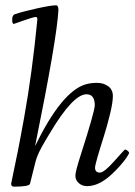

<svg xmlns="http://www.w3.org/2000/svg" viewBox="-20 -698 508 723"><path d="M337.9 -66.9Q337.9 -48.1 356 -48.1Q372.3 -48.1 410.6 -91.6Q449 -135 450.9 -135Q454.8 -135 460.4 -130.4Q466.1 -125.7 466.1 -122.4Q466.1 -119.1 457.4 -106Q448.7 -92.8 432.7 -74.5Q416.7 -56.2 397.5 -38.8Q351.3 2.9 308.1 2.9Q289.6 2.9 276.7 -8.4Q263.9 -19.8 263.9 -36Q263.9 -52.2 282.2 -108.9Q336.9 -279.5 336.9 -301.3Q336.9 -343 305.9 -343Q254.9 -343 168 -197Q165.5 -192.9 157.2 -179.1Q148.9 -165.3 145.8 -159.7Q142.6 -154.1 136.1 -142.5Q129.6 -130.9 126.5 -123.8Q117.2 -103 114 -90.1L93 -6.1Q89.8 4.9 33 4.9Q22 4.9 22 -6.1Q22 -8.5 28.8 -39.8Q35.6 -71 46.9 -127.6Q58.1 -184.1 70.8 -254.9Q101.1 -422.9 120.1 -618.9Q122.1 -634 116 -634Q105.5 -634 69.5 -621Q33.4 -607.9 32 -607.9Q25.9 -607.9 25.9 -624.1Q25.9 -640.4 34.9 -644Q65.2 -654.5 118.8 -666.3Q172.4 -678 190.9 -678Q200 -678 200 -659.9Q194.3 -552 112.1 -147.9Q212.4 -353.8 302.5 -380.4Q321.5 -386 345.7 -386Q369.9 -386 387.5 -373.2Q405 -360.4 405 -336.4Q405 -312.5 394.5 -269.2Q384 -225.8 371.6 -186.3Q337.9 -80.6 337.9 -66.9Z"/></svg>

Font: Fanwood Text
Style: Italic
Weight: 400
Italic angle: -9°
Version: Version 1.101